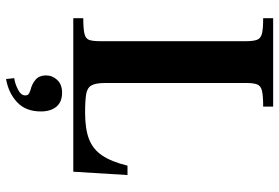

<svg xmlns="http://www.w3.org/2000/svg" viewBox="-164 -536 922 634"><g transform="rotate(90 297.0 -219.0)"><path d="M40 0V-33Q76 -33 92 -37Q108 -41 112 -53Q116 -65 116 -89V-570Q116 -594 111.5 -606.5Q107 -619 91 -623Q75 -627 40 -627V-660H332V-627Q296 -627 279.5 -623Q263 -619 258.5 -606.5Q254 -594 254 -570V-107Q254 -74 262 -60Q270 -46 291 -42.5Q312 -39 352 -39Q406 -39 439.5 -52Q473 -65 493.5 -95.5Q514 -126 527 -179H558L547 0ZM241 222 238 195Q255 193 275 183Q295 173 295 159Q295 151 290.5 147.5Q286 144 276 141Q256 136 242.5 124Q229 112 229 90Q229 69 244 53Q259 37 286 37Q317 37 332.5 56Q348 75 348 107Q348 157 317.5 185.5Q287 214 241 222Z"/></g></svg>

Font: Frank Ruhl Libre SemiBold
Style: Regular
Weight: 600
Designer: Yanek Iontef
Foundry: Fontef
Version: Version 6.003;gftools[0.9.30]